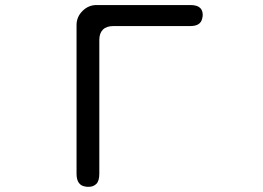

<svg xmlns="http://www.w3.org/2000/svg" viewBox="-20 -722 1040 758"><path d="M282.2 -623V-36.1Q282.2 9.8 317.4 14.6Q321.3 15.6 330.1 15.6Q348.6 15.6 360.4 3.9Q372.1 -7.8 372.1 -36.1V-564.5Q372.1 -590.8 386.2 -605Q400.4 -619.1 427.7 -619.1H731.4Q772.5 -619.1 778.3 -649.4Q780.3 -656.2 780.3 -663.1Q780.3 -680.7 770.5 -690.4Q758.8 -702.1 731.4 -702.1H361.3Q329.1 -702.1 305.7 -678.7Q282.2 -655.3 282.2 -623Z"/></svg>

Font: FakePearl
Style: Light
Weight: 350
Version: Version 1.2